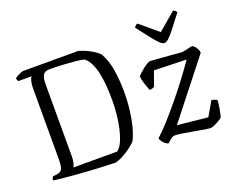

<svg xmlns="http://www.w3.org/2000/svg" viewBox="-116 -943 1414 1148"><g transform="rotate(-20 591.0 -368.5)"><path d="M442 0Q417 0 377.5 -2Q338 -4 291.5 -6.5Q245 -9 198.5 -13Q152 -17 113.5 -20.5Q75 -24 52 -28Q52 -35 55 -41.5Q58 -48 60 -51L85 -54Q102 -56 111.5 -64Q121 -72 124.5 -90Q128 -108 128 -140V-582Q128 -605 131 -621Q134 -637 138 -646Q142 -655 144 -657H61Q58 -660 55.5 -666.5Q53 -673 52 -676Q57 -682 68 -688Q79 -694 90.5 -699Q102 -704 107 -704H459Q473 -700 491 -693Q509 -686 526.5 -676.5Q544 -667 559 -656.5Q574 -646 584 -635Q613 -583 623 -516Q633 -449 633 -381Q633 -320 626 -263Q619 -206 606.5 -160Q594 -114 577 -83Q565 -71 548 -57.5Q531 -44 512.5 -32.5Q494 -21 475.5 -12.5Q457 -4 442 0ZM193 -59H472Q493 -76 507 -108Q521 -140 530.5 -181.5Q540 -223 544.5 -269Q549 -315 549 -358Q549 -406 545.5 -450Q542 -494 534 -532Q526 -570 511.5 -598.5Q497 -627 477 -643Q459 -648 423 -651.5Q387 -655 344.5 -657.5Q302 -660 261 -660Q229 -660 218 -641.5Q207 -623 207 -585V-121Q207 -99 202 -82Q197 -65 193 -59ZM778 0Q771 0 760 -8Q749 -16 740.5 -28Q732 -40 731 -49Q765 -79 807 -126Q849 -173 893.5 -227Q938 -281 978.5 -335Q1019 -389 1050 -434L844 -440L811 -347Q808 -345 800 -342Q792 -339 780 -339Q773 -356 764 -383Q755 -410 752 -434Q757 -441 769 -452Q781 -463 795 -474Q809 -485 821.5 -492.5Q834 -500 840 -500Q845 -500 864.5 -498.5Q884 -497 910.5 -495Q937 -493 963.5 -491Q990 -489 1010.5 -487Q1031 -485 1038 -485Q1047 -485 1062.5 -488.5Q1078 -492 1091.5 -495.5Q1105 -499 1108 -498Q1121 -493 1132 -475.5Q1143 -458 1143 -443L861 -85L1054 -65L1106 -155Q1119 -154 1128 -150Q1137 -146 1141 -142Q1140 -133 1139 -121.5Q1138 -110 1135.5 -96Q1133 -82 1130 -67.5Q1127 -53 1123 -39Q1115 -31 1099.5 -22Q1084 -13 1069 -6.5Q1054 0 1046 0Q1035 0 1005.5 -4.5Q976 -9 940.5 -16Q905 -23 874 -27.5Q843 -32 828 -32Q818 -32 807.5 -25.5Q797 -19 778 0ZM960 -572Q948 -572 931.5 -587.5Q915 -603 889.5 -635.5Q864 -668 825 -719Q827 -722 832.5 -728Q838 -734 847 -737L961 -641L1074 -737Q1083 -733 1088 -728Q1093 -723 1095 -719Q1055 -666 1029.5 -633.5Q1004 -601 988 -586.5Q972 -572 960 -572Z"/></g></svg>

Font: Texturina 12pt ExtraLight
Style: Regular
Weight: 250
Designer: Guillermo Torres Carreño
Foundry: Omnibus-Type
Version: Version 1.002